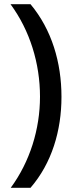

<svg xmlns="http://www.w3.org/2000/svg" viewBox="-20 -734 352 912"><path d="M272 -274C272 -437 226 -593 125 -714H30C122 -589 170 -433 170 -275C170 -120 122 34 31 158H125C226 41 272 -113 272 -274Z"/></svg>

Font: Noto Sans Bassa Vah Medium
Style: Regular
Weight: 500
Designer: Monotype Design Team
Foundry: Monotype Imaging Inc.
Version: Version 2.002